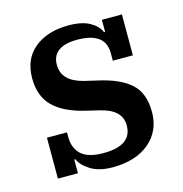

<svg xmlns="http://www.w3.org/2000/svg" viewBox="-86 -612 670 703"><g transform="rotate(-15 248.5 -260.0)"><path d="M257 12Q206 12 174 -8Q142 -28 132 -52H128V0H52V-155H128V-137Q128 -95 154 -71Q180 -47 238 -47Q346 -47 346 -123Q346 -182 268 -201L214 -214Q134 -233 95 -272Q56 -311 56 -379Q56 -452 105 -492Q154 -532 235 -532Q285 -532 315 -515Q345 -498 354 -474H358V-520H434V-365H358V-394Q358 -473 251 -473Q205 -473 180.5 -455.5Q156 -438 156 -403Q156 -341 236 -321L287 -309Q368 -291 408 -254.5Q448 -218 448 -147Q448 -75 396.5 -31.5Q345 12 257 12Z"/></g></svg>

Font: IBM Plex Serif Medium
Style: Regular
Weight: 500
Designer: Mike Abbink, Paul van der Laan, Pieter van Rosmalen
Foundry: Bold Monday
Version: Version 2.5